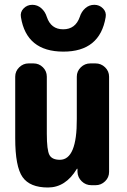

<svg xmlns="http://www.w3.org/2000/svg" viewBox="-20 -790 540 819"><path d="M430.7 -716.8Q406.2 -569.3 249.5 -569.8Q92.8 -570.3 69.3 -716.8Q65.4 -738.3 80.6 -753.9Q95.7 -769.5 117.7 -769.5Q139.6 -769.5 156.2 -754.9Q172.9 -740.2 179.7 -717.8Q197.3 -665 249.5 -665Q301.8 -665 320.3 -717.8Q327.1 -740.2 343.8 -754.9Q360.4 -769.5 382.3 -769.5Q404.3 -769.5 419.4 -753.9Q434.6 -738.3 430.7 -716.8ZM387.7 -519.5Q411.1 -519.5 428.2 -502.9Q445.3 -486.3 445.3 -462.9V-56.6Q445.3 -33.2 428.2 -16.6Q411.1 0 387.7 0H370.1Q345.7 0 328.6 -16.6Q311.5 -33.2 310.5 -56.6V-69.3Q310.5 -70.3 309.6 -70.3Q307.6 -70.3 307.6 -69.3Q259.8 9.8 184.6 9.8Q107.4 9.8 76.2 -34.7Q44.9 -79.1 44.9 -200.2V-462.9Q44.9 -486.3 62 -502.9Q79.1 -519.5 101.6 -519.5H123Q146.5 -519.5 163.1 -502.9Q179.7 -486.3 179.7 -462.9V-219.7Q179.7 -149.4 190.9 -128.9Q202.1 -108.4 235.4 -108.4Q308.6 -108.4 307.6 -283.2V-462.9Q307.6 -486.3 324.7 -502.9Q341.8 -519.5 365.2 -519.5Z"/></svg>

Font: Rounded Mgen+ 2m bold
Style: Bold
Weight: 700
Designer: [Source Han Sans]
Ryoko NISHIZUKA  (kana & ideographs); Paul D. Hunt (Latin, Greek & Cyrillic); Wenlong ZHANG  (bopomofo
Version: Version 1.059.20150602